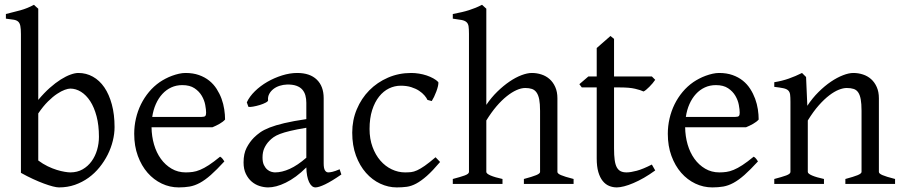

<svg xmlns="http://www.w3.org/2000/svg" viewBox="-20 -777 3815 811"><path d="M463.9 -240.2Q463.9 -211.9 456.5 -182.1Q449.2 -152.3 435.1 -124Q420.9 -95.7 400.4 -70.3Q379.9 -44.9 353.8 -26.1Q327.6 -7.3 296.4 3.7Q265.1 14.6 229 14.6Q219.7 14.6 203.4 10.5Q187 6.3 165.8 -1.5Q144.5 -9.3 119.6 -20.8Q94.7 -32.2 68.4 -46.9V-632.8Q68.4 -655.3 65.9 -667.5Q63.5 -679.7 56.6 -685.8Q49.8 -691.9 37.4 -693.8Q24.9 -695.8 4.9 -698.2V-717.8Q37.1 -725.6 66.4 -733.6Q95.7 -741.7 123.5 -756.8L128.4 -752Q131.3 -749 134.3 -746.6Q137.7 -743.7 141.6 -740.2V-355Q166 -384.3 190.2 -405.8Q214.4 -427.2 236.6 -441.2Q258.8 -455.1 277.8 -461.9Q296.9 -468.8 311 -468.8Q344.2 -468.8 372.3 -453.1Q400.4 -437.5 420.7 -408Q440.9 -378.4 452.4 -335.9Q463.9 -293.5 463.9 -240.2ZM397.9 -199.2Q397.9 -248 387.9 -285.9Q377.9 -323.7 361.1 -349.6Q344.2 -375.5 322.3 -389.2Q300.3 -402.8 276.9 -402.8Q268.1 -402.8 253.7 -397.7Q239.3 -392.6 221.2 -380.6Q203.1 -368.7 182.6 -348.4Q162.1 -328.1 141.6 -297.9V-99.1Q161.1 -84.5 181.4 -74.7Q201.7 -64.9 220 -59.3Q238.3 -53.7 253.2 -51.3Q268.1 -48.8 276.9 -48.8Q306.6 -48.8 329.1 -61.8Q351.6 -74.7 366.9 -95.9Q382.3 -117.2 390.1 -144Q397.9 -170.9 397.9 -199.2Z M750 -417.5Q724.6 -417.5 703.4 -407.7Q682.1 -397.9 665.8 -380.1Q649.4 -362.3 638.4 -337.6Q627.4 -313 623 -283.2H832Q843.3 -283.2 846.9 -286.9Q850.6 -290.5 850.6 -300.8Q850.6 -314 846.9 -333.7Q843.3 -353.5 832.3 -372.3Q821.3 -391.1 801.5 -404.3Q781.7 -417.5 750 -417.5ZM930.7 -272Q921.9 -262.2 907.2 -253.9Q892.6 -245.6 877 -239.3H620.1Q620.6 -201.2 630.6 -166.7Q640.6 -132.3 659.4 -106.2Q678.2 -80.1 704.8 -64.5Q731.4 -48.8 764.6 -48.8Q779.8 -48.8 794.2 -50.8Q808.6 -52.7 825.2 -59.6Q841.8 -66.4 862.1 -79.6Q882.3 -92.8 909.7 -115.2Q916 -111.8 920.7 -105.5Q925.3 -99.1 927.7 -95.2Q895 -59.6 870.4 -37.8Q845.7 -16.1 824 -4.4Q802.2 7.3 781 11Q759.8 14.6 734.9 14.6Q697.3 14.6 663.3 -1.5Q629.4 -17.6 603.5 -47.1Q577.6 -76.7 562.3 -118.4Q546.9 -160.2 546.9 -211.9Q546.9 -244.6 554.2 -276.4Q561.5 -308.1 575.4 -336.4Q589.4 -364.7 609.4 -388.7Q629.4 -412.6 654.8 -430.2Q665.5 -437.5 679 -444.6Q692.4 -451.7 707 -457Q721.7 -462.4 736.1 -465.6Q750.5 -468.8 763.7 -468.8Q795.4 -468.8 820.3 -460Q845.2 -451.2 863.8 -436.3Q882.3 -421.4 895 -401.6Q907.7 -381.8 915.8 -359.9Q923.8 -337.9 927.2 -315.2Q930.7 -292.5 930.7 -272Z M1141.6 -48.8Q1170.9 -48.8 1203.9 -63.7Q1236.8 -78.6 1273.9 -110.8V-237.3Q1232.9 -230.5 1206.3 -224.1Q1179.7 -217.8 1162.6 -211.2Q1145.5 -204.6 1135.3 -197.3Q1125 -189.9 1117.2 -181.6Q1104.5 -168.5 1096.7 -151.6Q1088.9 -134.8 1088.9 -111.8Q1088.9 -92.3 1094.7 -80.1Q1100.6 -67.9 1108.9 -60.8Q1117.2 -53.7 1126.2 -51.3Q1135.3 -48.8 1141.6 -48.8ZM1421.9 -40Q1380.4 -11.2 1353.3 1.7Q1326.2 14.6 1312.5 14.6Q1296.4 14.6 1285.6 -7.8Q1274.9 -30.3 1273.9 -69.8Q1252 -47.9 1230 -31.7Q1208 -15.6 1187 -5.4Q1166 4.9 1147.2 9.8Q1128.4 14.6 1112.8 14.6Q1095.2 14.6 1076.7 8.8Q1058.1 2.9 1043.2 -9.8Q1028.3 -22.5 1018.6 -42.5Q1008.8 -62.5 1008.8 -90.8Q1008.8 -127.9 1021.7 -152.8Q1034.7 -177.7 1052.7 -195.8Q1064.5 -207.5 1079.3 -218Q1094.2 -228.5 1118.9 -238.3Q1143.6 -248 1180.7 -256.8Q1217.8 -265.6 1273.9 -273.9V-342.8Q1273.9 -359.4 1270 -373.8Q1266.1 -388.2 1256.8 -398.7Q1247.6 -409.2 1231.7 -414.8Q1215.8 -420.4 1191.9 -419.9Q1176.3 -419.4 1161.1 -414.6Q1146 -409.7 1134.8 -400.9Q1123.5 -392.1 1117.2 -380.1Q1110.8 -368.2 1112.3 -353.5Q1112.8 -349.1 1102.3 -343.5Q1091.8 -337.9 1077.4 -333.5Q1063 -329.1 1049.1 -326.7Q1035.2 -324.2 1029.3 -325.7L1022.5 -344.7Q1033.7 -369.1 1056.6 -391.6Q1079.6 -414.1 1109.1 -431.2Q1138.7 -448.2 1171.6 -458.5Q1204.6 -468.8 1235.4 -468.8Q1289.1 -468.8 1318.1 -440.7Q1347.2 -412.6 1347.2 -362.3V-86.9Q1347.2 -66.4 1352.5 -57.6Q1357.9 -48.8 1366.7 -48.8Q1373.5 -48.8 1384.3 -51.3Q1395 -53.7 1414.6 -62Z M1838.9 -92.8Q1807.1 -55.2 1783 -33.9Q1758.8 -12.7 1738.3 -1.7Q1717.8 9.3 1698.2 12Q1678.7 14.6 1655.8 14.6Q1620.1 14.6 1586.2 -1.2Q1552.2 -17.1 1525.9 -46.9Q1499.5 -76.7 1483.6 -119.6Q1467.8 -162.6 1467.8 -216.8Q1467.8 -269.5 1487.1 -315.4Q1506.3 -361.3 1539.8 -395.3Q1573.2 -429.2 1618.7 -449Q1664.1 -468.8 1716.8 -468.8Q1732.9 -468.8 1749.8 -466.1Q1766.6 -463.4 1782 -458.3Q1797.4 -453.1 1810.3 -446Q1823.2 -439 1831.5 -430.2Q1832.5 -424.3 1830.1 -413.6Q1827.6 -402.8 1823.2 -390.9Q1818.8 -378.9 1813.5 -367.9Q1808.1 -356.9 1803.7 -350.1L1785.6 -355Q1781.7 -363.8 1772.9 -374Q1764.2 -384.3 1750.2 -393.6Q1736.3 -402.8 1717 -408.9Q1697.8 -415 1672.9 -415Q1647 -415 1623.3 -403.6Q1599.6 -392.1 1581.3 -369.1Q1563 -346.2 1552 -312Q1541 -277.8 1541 -231.9Q1541 -190.4 1553.5 -156.5Q1565.9 -122.6 1586.7 -98.6Q1607.4 -74.7 1634.5 -61.8Q1661.6 -48.8 1690.9 -48.8Q1704.6 -48.8 1716.3 -50Q1728 -51.3 1741.9 -57.6Q1755.9 -64 1774.2 -76.7Q1792.5 -89.4 1819.8 -112.8Z M2192.9 0V-21Q2228 -30.3 2244.6 -37.1Q2261.2 -43.9 2261.2 -50.8V-309.1Q2261.2 -338.9 2257.6 -357.4Q2253.9 -376 2246.1 -386.7Q2238.3 -397.5 2226.6 -401.4Q2214.8 -405.3 2198.7 -405.3Q2181.6 -405.3 2161.9 -396.5Q2142.1 -387.7 2120.6 -370.6Q2099.1 -353.5 2077.1 -327.9Q2055.2 -302.2 2034.2 -268.1V-50.8Q2034.2 -43.5 2052.5 -35.6Q2070.8 -27.8 2102.5 -21V0H1892.6V-21Q1924.8 -29.3 1942.9 -35.9Q1960.9 -42.5 1960.9 -50.8V-633.8Q1960.9 -654.3 1959.2 -665.8Q1957.5 -677.2 1950.4 -683.6Q1943.4 -689.9 1929.7 -692.6Q1916 -695.3 1892.6 -698.2V-717.8Q1913.1 -721.7 1929.9 -725.6Q1946.8 -729.5 1961.2 -734.1Q1975.6 -738.8 1988.8 -744.1Q2002 -749.5 2016.1 -756.8L2034.2 -740.2V-334Q2055.2 -365.2 2080.8 -390.1Q2106.4 -415 2132.3 -432.6Q2158.2 -450.2 2182.9 -459.5Q2207.5 -468.8 2226.6 -468.8Q2247.6 -468.8 2267.1 -462.4Q2286.6 -456.1 2301.5 -442.9Q2316.4 -429.7 2325.4 -409.4Q2334.5 -389.2 2334.5 -361.8V-50.8Q2334.5 -43.9 2349.4 -37.4Q2364.3 -30.8 2402.8 -21V0Z M2747.6 -57.1Q2723.6 -39.6 2700.2 -26.1Q2676.8 -12.7 2655.5 -3.7Q2634.3 5.4 2616.2 10Q2598.1 14.6 2585.4 14.6Q2568.4 14.6 2553 8.3Q2537.6 2 2525.9 -12.5Q2514.2 -26.9 2507.3 -50.3Q2500.5 -73.7 2500.5 -107.9V-407.7H2437.5L2427.2 -421.4L2465.3 -454.1H2500.5V-574.2L2558.6 -625L2573.7 -612.8V-454.1H2733.4L2747.6 -439.9Q2743.2 -433.1 2736.6 -425.3Q2730 -417.5 2723.1 -410.6Q2716.3 -403.8 2709.7 -398.2Q2703.1 -392.6 2698.2 -390.6Q2686.5 -396.5 2662.6 -402.1Q2638.7 -407.7 2599.1 -407.7H2573.7V-149.9Q2573.7 -120.6 2576.4 -101.1Q2579.1 -81.5 2585.4 -70.1Q2591.8 -58.6 2601.8 -53.7Q2611.8 -48.8 2626.5 -48.8Q2643.6 -48.8 2669.4 -55.7Q2695.3 -62.5 2733.4 -82Z M3003.9 -417.5Q2978.5 -417.5 2957.3 -407.7Q2936 -397.9 2919.7 -380.1Q2903.3 -362.3 2892.3 -337.6Q2881.3 -313 2877 -283.2H3085.9Q3097.2 -283.2 3100.8 -286.9Q3104.5 -290.5 3104.5 -300.8Q3104.5 -314 3100.8 -333.7Q3097.2 -353.5 3086.2 -372.3Q3075.2 -391.1 3055.4 -404.3Q3035.6 -417.5 3003.9 -417.5ZM3184.6 -272Q3175.8 -262.2 3161.1 -253.9Q3146.5 -245.6 3130.9 -239.3H2874Q2874.5 -201.2 2884.5 -166.7Q2894.5 -132.3 2913.3 -106.2Q2932.1 -80.1 2958.7 -64.5Q2985.4 -48.8 3018.6 -48.8Q3033.7 -48.8 3048.1 -50.8Q3062.5 -52.7 3079.1 -59.6Q3095.7 -66.4 3116 -79.6Q3136.2 -92.8 3163.6 -115.2Q3169.9 -111.8 3174.6 -105.5Q3179.2 -99.1 3181.6 -95.2Q3148.9 -59.6 3124.3 -37.8Q3099.6 -16.1 3077.9 -4.4Q3056.2 7.3 3034.9 11Q3013.7 14.6 2988.8 14.6Q2951.2 14.6 2917.2 -1.5Q2883.3 -17.6 2857.4 -47.1Q2831.5 -76.7 2816.2 -118.4Q2800.8 -160.2 2800.8 -211.9Q2800.8 -244.6 2808.1 -276.4Q2815.4 -308.1 2829.3 -336.4Q2843.3 -364.7 2863.3 -388.7Q2883.3 -412.6 2908.7 -430.2Q2919.4 -437.5 2932.9 -444.6Q2946.3 -451.7 2960.9 -457Q2975.6 -462.4 2990 -465.6Q3004.4 -468.8 3017.6 -468.8Q3049.3 -468.8 3074.2 -460Q3099.1 -451.2 3117.7 -436.3Q3136.2 -421.4 3148.9 -401.6Q3161.6 -381.8 3169.7 -359.9Q3177.7 -337.9 3181.2 -315.2Q3184.6 -292.5 3184.6 -272Z M3550.8 0V-21Q3585.9 -30.3 3602.5 -37.1Q3619.1 -43.9 3619.1 -50.8V-309.1Q3619.1 -338.9 3615.7 -357.4Q3612.3 -376 3605 -386.7Q3597.7 -397.5 3585.7 -401.4Q3573.7 -405.3 3556.6 -405.3Q3541.5 -405.3 3522.9 -397.9Q3504.4 -390.6 3483.2 -374.5Q3461.9 -358.4 3438.7 -332.3Q3415.5 -306.2 3392.1 -268.1V-50.8Q3392.1 -43.5 3410.4 -35.6Q3428.7 -27.8 3460.4 -21V0H3250.5V-21Q3282.7 -29.3 3300.8 -35.9Q3318.8 -42.5 3318.8 -50.8V-347.2Q3318.8 -366.2 3317.4 -377.4Q3315.9 -388.7 3309.3 -395Q3302.7 -401.4 3289.1 -404.3Q3275.4 -407.2 3250.5 -410.2V-429.7Q3283.7 -435.1 3312 -445.1Q3340.3 -455.1 3367.7 -468.8L3384.8 -451.7L3390.1 -330.1Q3411.6 -362.8 3437.5 -388.4Q3463.4 -414.1 3489.7 -431.9Q3516.1 -449.7 3540.8 -459.2Q3565.4 -468.8 3584.5 -468.8Q3605.5 -468.8 3625 -462.4Q3644.5 -456.1 3659.4 -442.9Q3674.3 -429.7 3683.3 -409.4Q3692.4 -389.2 3692.4 -361.8V-50.8Q3692.4 -43.9 3707.3 -37.4Q3722.2 -30.8 3760.7 -21V0Z"/></svg>

Font: Gentium Basic
Style: Regular
Weight: 400
Designer: J. Victor Gaultney and Annie Olsen
Foundry: SIL International
Version: Version 1.100